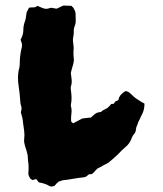

<svg xmlns="http://www.w3.org/2000/svg" viewBox="-20 -639 585 691"><path d="M500 -266Q500 -244 491 -227Q487 -220 484.5 -213.5Q482 -207 478 -201Q477 -198 476 -194.5Q475 -191 474 -189Q470 -182 469.5 -174.5Q469 -167 466 -161Q456 -150 452 -137Q449 -130 444.5 -123.5Q440 -117 434 -112Q426 -105 418.5 -98Q411 -91 404 -83Q397 -76 388.5 -69Q380 -62 371 -54Q365 -50 352 -44Q348 -41 342.5 -38.5Q337 -36 330 -32Q328 -30 323.5 -25Q319 -20 314 -15Q313 -14 311 -13Q309 -12 307 -12Q300 -13 295 -7.5Q290 -2 282 -1Q262 1 243 4.5Q224 8 204 10Q199 13 192 14Q188 17 184 21Q180 25 176 30Q165 34 159 31Q149 25 139.5 22Q130 19 122 18Q117 16 115.5 12.5Q114 9 112 7Q109 5 108 6Q106 7 102.5 7.5Q99 8 97 9Q90 6 87 0.5Q84 -5 82 -12Q83 -24 83 -36Q83 -48 81 -60Q80 -67 80 -73.5Q80 -80 78 -87Q75 -100 71 -110Q69 -118 67.5 -124.5Q66 -131 67 -138Q69 -153 67 -167.5Q65 -182 63 -197Q62 -213 55 -235Q57 -241 57.5 -247.5Q58 -254 55 -261Q54 -265 53.5 -268Q53 -271 53 -275Q51 -304 47 -330Q42 -361 48 -390Q50 -393 50 -397.5Q50 -402 51 -407Q51 -424 53 -440Q55 -456 59 -471Q60 -479 58 -484.5Q56 -490 54 -496Q64 -514 64 -531Q64 -546 69 -560Q74 -574 75 -590Q75 -592 76 -594.5Q77 -597 78 -599Q80 -603 81.5 -605.5Q83 -608 84 -611Q92 -613 100 -612.5Q108 -612 114 -618Q119 -616 123 -614.5Q127 -613 131 -611Q146 -604 159 -610Q165 -612 171.5 -610Q178 -608 185 -608Q190 -611 196 -613.5Q202 -616 208 -619Q215 -619 222.5 -618.5Q230 -618 237 -618Q239 -616 240.5 -614.5Q242 -613 244 -611Q247 -606 249.5 -600.5Q252 -595 252 -589Q252 -577 252.5 -565.5Q253 -554 248 -543Q245 -535 245.5 -526Q246 -517 244 -508Q242 -501 242.5 -493.5Q243 -486 244 -478Q245 -474 245 -470.5Q245 -467 245 -463Q244 -452 244.5 -441.5Q245 -431 246 -421Q244 -408 240.5 -397.5Q237 -387 235 -376Q237 -363 238 -351Q239 -339 235 -327Q234 -324 234.5 -321.5Q235 -319 235 -316Q237 -303 237.5 -289Q238 -275 235 -261V-258Q239 -244 237 -230Q235 -216 236 -202Q237 -201 239 -199Q241 -197 243 -195Q252 -200 260 -204Q268 -208 275 -212Q285 -214 292.5 -214.5Q300 -215 307 -216Q312 -220 320 -227.5Q328 -235 344 -236Q347 -241 357.5 -245.5Q368 -250 370 -254Q375 -257 377.5 -261.5Q380 -266 384 -265Q389 -264 392.5 -270Q396 -276 400 -276Q402 -277 403.5 -277.5Q405 -278 406 -279Q408 -290 415 -298Q422 -306 431 -311Q441 -311 450 -302Q463 -289 470.5 -284Q478 -279 491 -271Q494 -270 500 -266Z"/></svg>

Font: Daruma Drop One
Style: Regular
Weight: 400
Designer: Maniackers Design
Version: Version 1.000